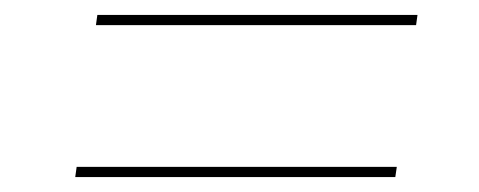

<svg xmlns="http://www.w3.org/2000/svg" viewBox="-20 -442 644 258"><path d="M541 -421.9 539.1 -408.2H108.9L110.8 -421.9ZM81.1 -204.1 83 -217.8H513.2L511.2 -204.1Z"/></svg>

Font: Human Sans Thin
Style: Italic
Weight: 100
Italic angle: -8°
Designer: Tim Radville
Foundry: Continuum
Version: Version 1.000;FEAKit 1.0